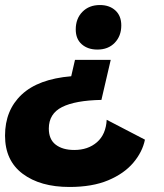

<svg xmlns="http://www.w3.org/2000/svg" viewBox="-53 -529 653 763"><path d="M387 -291 350 -132Q246 -130 193.5 -103.5Q141 -77 141 -18Q141 25 168.5 46Q196 67 242 67Q297 67 332.5 36Q368 5 371 -53L523 26Q513 75 476.5 118Q440 161 377 187.5Q314 214 223 214Q107 214 37 161.5Q-33 109 -33 10Q-33 -91 33 -153Q99 -215 230 -226L245 -291ZM344 -509Q382 -509 405.5 -487.5Q429 -466 429 -428Q429 -386 403 -359Q377 -332 334 -332Q296 -332 272 -353Q248 -374 248 -412Q248 -455 274.5 -482Q301 -509 344 -509Z"/></svg>

Font: Prodigy Sans
Style: Bold Italic
Weight: 700
Italic angle: -13°
Designer: Wei Huang
Foundry: Wei Huang
Version: Version 1.003; ttfautohint (v1.8.3)